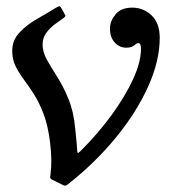

<svg xmlns="http://www.w3.org/2000/svg" viewBox="-20 -553 585 604"><path d="M377 -403Q355.5 -403 340.5 -419.8Q325.5 -436.5 326 -465Q326.5 -487.5 343.8 -508.2Q361 -529 396 -529Q431.5 -529 457 -504.5Q482.5 -480 482.5 -434Q482.5 -361 445.5 -279.5Q408.5 -198 343.5 -119Q278.5 -40 194.5 26Q187.5 32 183.2 31Q179 30 171 25.5L142.5 11.5Q137.5 8.5 137.8 5.2Q138 2 139 -6Q144.5 -48 137.5 -105Q131 -158 117 -194.8Q103 -231.5 86.2 -257.5Q69.5 -283.5 54 -304.2Q38.5 -325 28.5 -345.8Q18.5 -366.5 18.5 -393Q18.5 -427 42 -451.5Q65.5 -476 97.8 -494.2Q130 -512.5 155 -528Q165 -534 167.8 -533.2Q170.5 -532.5 175.5 -523L180 -515Q184 -507.5 185.5 -504.5Q187 -501.5 179.5 -496Q169.5 -489 154 -477.8Q138.5 -466.5 126.2 -450.5Q114 -434.5 114 -413Q114 -389.5 127.5 -365.2Q141 -341 160 -311.2Q179 -281.5 195.2 -242.2Q211.5 -203 216.5 -149.5Q218 -133 220 -114.8Q222 -96.5 222.5 -83.5Q223 -75 224.2 -72.5Q225.5 -70 233 -77.5Q286.5 -130.5 329.5 -189Q372.5 -247.5 398 -302.5Q423.5 -357.5 423.5 -399Q423.5 -417.5 415 -417.5Q410.5 -417.5 402 -410.2Q393.5 -403 377 -403Z"/></svg>

Font: Besley
Style: Italic
Weight: 400
Italic angle: -13°
Designer: Owen Earl
Foundry: indestructible type*
Version: Version 4.000; ttfautohint (v1.8.4.7-5d5b)